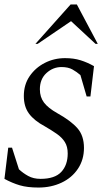

<svg xmlns="http://www.w3.org/2000/svg" viewBox="-20 -832 472 862"><path d="M153 10Q103 10 69 0Q35 -10 0 -29L17 -169H34L65 -72Q83 -55 106.5 -42Q130 -29 162 -29Q226 -29 255 -60Q284 -91 284 -143Q284 -174 271 -194.5Q258 -215 235 -231Q212 -247 181 -265Q134 -290 110.5 -321.5Q87 -353 87 -401Q87 -452 113 -490Q139 -528 181 -549.5Q223 -571 272 -571Q311 -571 341.5 -561.5Q372 -552 402 -535L386 -399H369L341 -495Q325 -509 305.5 -520Q286 -531 256 -531Q218 -531 188.5 -504Q159 -477 159 -431Q159 -396 177.5 -371.5Q196 -347 237 -324Q298 -290 327.5 -256.5Q357 -223 357 -168Q357 -115 330 -74.5Q303 -34 256.5 -12Q210 10 153 10ZM139 -635 297 -812H325L419 -635H409L299 -737L149 -635Z"/></svg>

Font: Spectral SC
Style: Italic
Weight: 400
Italic angle: -10°
Designer: Jean-Baptiste Levee
Foundry: Production Type
Version: Version 2.001